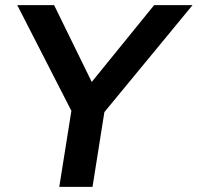

<svg xmlns="http://www.w3.org/2000/svg" viewBox="-20 -725 767 745"><path d="M210 0 257 -295 47 -705H190L336 -407L578 -705H727L385 -290L339 0Z"/></svg>

Font: Mulish
Style: Bold Italic
Weight: 700
Italic angle: -9°
Designer: Vernon Adams
Foundry: Vernon Adams
Version: Version 3.603; ttfautohint (v1.8.3)